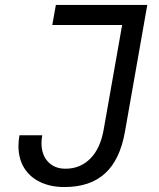

<svg xmlns="http://www.w3.org/2000/svg" viewBox="-20 -745 640 775"><path d="M54.5 -156Q54.5 -175 58.5 -199H150.5Q147.5 -182.5 147.5 -167.5Q147.5 -120 173.8 -92Q200 -64 244.5 -64Q303.5 -64 344.2 -104.5Q385 -145 398.5 -222L473 -644H191L205.5 -725H574.5L484.5 -214Q464.5 -100 404 -45Q343.5 10 240 10Q185 10 143 -9.8Q101 -29.5 77.8 -66.8Q54.5 -104 54.5 -156Z"/></svg>

Font: JuliaMono
Style: Italic
Weight: 400
Italic angle: -9°
Monospace: yes
Designer: cormullion
Foundry: corm
Version: Version 0.057; ttfautohint (v1.8.4)